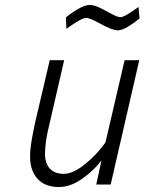

<svg xmlns="http://www.w3.org/2000/svg" viewBox="-20 -742 581 772"><path d="M381 -648Q377 -650 357 -660Q337 -670 326 -670Q308 -670 247 -626L245 -672Q268 -691 295 -706.5Q322 -722 340 -722Q355 -722 373 -714.5Q391 -707 415 -693Q419 -691 436.5 -682Q454 -673 464 -673Q474 -673 494.5 -685.5Q515 -698 537 -714L541 -668Q520 -650 495 -635Q470 -620 453 -620Q431 -620 381 -648ZM101 -112Q101 -140 106 -170.5Q111 -201 120 -244L180 -500H238L180 -248Q161 -174 161 -123Q161 -85 180.5 -64Q200 -43 236 -43Q274 -43 322 -82Q370 -121 404 -169L481 -500H540L425 0H367L388 -97Q357 -56 310 -23Q263 10 217 10Q161 10 131 -23Q101 -56 101 -112Z"/></svg>

Font: Cairo Light
Style: Italic
Weight: 300
Italic angle: -13°
Designer: Mohamed Gaber, Accademia di Belle Arti di Urbino and others
Foundry: Kief Type Foundry, Accademia di Belle Arti di Urbino and others
Version: Version 3.011